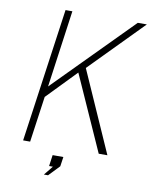

<svg xmlns="http://www.w3.org/2000/svg" viewBox="-95 -793 806 1023"><g transform="rotate(10 308.0 -281.5)"><path d="M73.5 0 175.5 -723H212.5L154.5 -306L566.5 -723H615.5L335.5 -438L529.5 0H482.5L300.5 -407L146.5 -248L111.5 0ZM214 160 254 110.5H233.5L242 50H300L292.5 101.5L236.5 160Z"/></g></svg>

Font: Public Sans Thin Thin
Style: Italic
Weight: 250
Italic angle: -8°
Version: Version 2.001